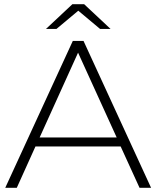

<svg xmlns="http://www.w3.org/2000/svg" viewBox="-20 -895 745 915"><path d="M555 -197H149L60 0H5L327 -700H378L700 0H645ZM536 -240 352 -644 169 -240ZM457 -757 353 -844 249 -757H199L325 -875H381L507 -757Z"/></svg>

Font: Idrija Light
Style: Regular
Weight: 300
Designer: Julieta Ulanovsky
Foundry: Julieta Ulanovsky
Version: Version 7.200